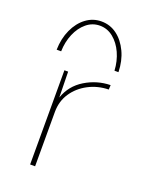

<svg xmlns="http://www.w3.org/2000/svg" viewBox="-118 -661 558 724"><g transform="rotate(20 160.5 -299.5)"><path d="M109 -378 111 -275Q129 -327 176 -355.5Q223 -384 277 -385L276 -367Q232 -366 195 -346.5Q158 -327 136 -294Q114 -261 114 -218V0H94V-378ZM163 -599Q198 -599 225.5 -578.5Q253 -558 270 -522Q287 -486 288 -441H272Q270 -479 255.5 -511Q241 -543 217 -562.5Q193 -582 163 -582Q133 -582 109.5 -562.5Q86 -543 72.5 -511Q59 -479 58 -441H40Q41 -486 57.5 -522Q74 -558 101.5 -578.5Q129 -599 163 -599Z"/></g></svg>

Font: Synthetic Thin
Style: Regular
Weight: 100
Designer: Santiago Orozco
Foundry: Typemade
Version: Version 2.000; ttfautohint (v1.8.4.7-5d5b)